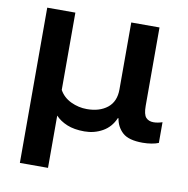

<svg xmlns="http://www.w3.org/2000/svg" viewBox="-81 -597 860 879"><g transform="rotate(10 349.5 -158.0)"><path d="M68.4 203.1H199.2V-40Q219.7 -17.6 252.9 -3.9Q286.1 9.8 334 9.8Q379.4 9.8 417.7 -11.7Q456.1 -33.2 474.6 -76.7H477.5Q483.9 -36.6 512.2 -11Q540.5 14.6 605.5 14.6Q627.4 14.6 647.2 11.2Q667 7.8 679.2 2.4V-93.8Q668.9 -90.3 658.7 -88.4Q648.4 -86.4 638.2 -86.4Q615.7 -86.4 603 -100.3Q590.3 -114.3 590.3 -154.8V-518.6H459V-207.5Q459 -150.9 422.6 -121.8Q386.2 -92.8 327.1 -92.8Q288.6 -92.8 252.9 -109.6Q217.3 -126.5 199.2 -159.2V-518.6H68.4Z"/></g></svg>

Font: Roboto Flex
Style: wght 600 wdth 140 opsz 13.0 GRAD 0.00 slnt 0.00 XTRA 468 XOPQ 96 YOPQ 79 YTLC 514 YTUC 712 YTAS 750 YTDE -203.00 YTFI 738
Weight: 600
Width: 8
Designer: Berlow after Robertson
Foundry: Google
Version: Version 3.100